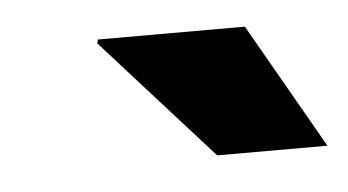

<svg xmlns="http://www.w3.org/2000/svg" viewBox="-27 -759 368 203"><g transform="rotate(-5 157.0 -657.5)"><path d="M197 -591 81 -720 82 -724H238L314 -591Z"/></g></svg>

Font: Archivo SemiExpanded
Style: Bold Italic
Weight: 700
Width: 6
Italic angle: -10°
Designer: Hector Gatti
Foundry: Omnibus-Type
Version: Version 2.001